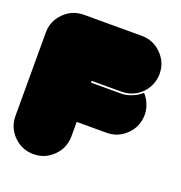

<svg xmlns="http://www.w3.org/2000/svg" viewBox="-157 -1071 1112 1180"><g transform="rotate(20 398.5 -481.5)"><path d="M702.1 -612.3Q725.6 -586.9 738.3 -554.7Q752 -522.5 752 -485.4Q752 -410.2 698.2 -356.4Q644.5 -302.7 569.3 -302.7Q503.9 -302.7 374 -302.7Q374 -271.5 374 -209Q374 -132.8 320.3 -79.1Q266.6 -25.4 191.4 -25.4Q115.2 -25.4 61.5 -79.1Q7.8 -132.8 7.8 -209Q7.8 -390.6 7.8 -753.9Q7.8 -829.1 61.5 -882.8Q115.2 -936.5 191.4 -936.5Q317.4 -936.5 569.3 -936.5Q644.5 -936.5 698.2 -882.8Q752 -829.1 752 -753.9Q752 -715.8 737.3 -681.6Q722.7 -648.4 698.2 -624Q672.9 -598.6 639.6 -585Q606.4 -571.3 569.3 -571.3Q503.9 -571.3 374 -571.3Q374 -567.4 374 -559.6Q438.5 -559.6 568.4 -559.6Q606.4 -559.6 640.6 -574.2Q674.8 -587.9 702.1 -612.3Z"/></g></svg>

Font: Superfatty
Style: Fat
Weight: 400
Version: Version 1.0